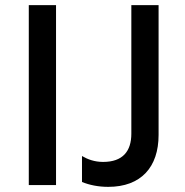

<svg xmlns="http://www.w3.org/2000/svg" viewBox="-20 -720 719 747"><path d="M92 0H198V-700H92ZM401 7C529 7 597 -70 597 -195V-700H491V-200C491 -132 458 -90 381 -90C348 -90 321 -100 299 -113V-12C328 0 363 7 401 7Z"/></svg>

Font: Fixel Display Medium
Style: Regular
Weight: 500
Designer: AlfaBravo + MacPaw
Foundry: Kyrylo Tkachov, Marchela Mozhyna, Serhii Makarenko, Maria Weinstein, Zakhar Kryvoshyya
Version: Version 1.211